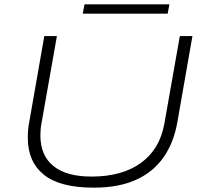

<svg xmlns="http://www.w3.org/2000/svg" viewBox="-20 -852 940 884"><path d="M412 12Q255 12 181.5 -48Q108 -108 108 -217Q108 -235 109.5 -254Q111 -273 115 -292L184 -686H242L171 -284Q168 -269 167 -255Q166 -241 166 -228Q166 -136 226 -87.5Q286 -39 401 -39Q542 -39 629 -102Q716 -165 737 -284L808 -686H866L797 -292Q781 -197 733.5 -128.5Q686 -60 606 -24Q526 12 412 12ZM361 -789 369 -832H760L752 -789Z"/></svg>

Font: Archivo Expanded Thin
Style: Italic
Weight: 250
Width: 7
Italic angle: -10°
Designer: Hector Gatti
Foundry: Omnibus-Type
Version: Version 2.001